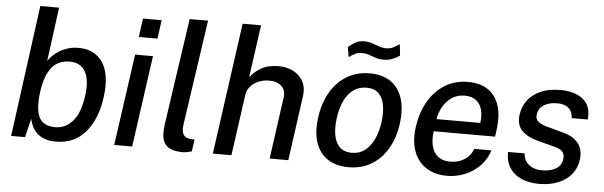

<svg xmlns="http://www.w3.org/2000/svg" viewBox="-48 -907 3398 1081"><g transform="rotate(5 1651.0 -366.5)"><path d="M294 10Q253 10 225.5 -1.5Q198 -13 181.5 -31Q165 -49 156.5 -69Q148 -89 145 -106L119 0H40.5L140.5 -743H246.5L206 -438.5Q215 -452 230.2 -467.5Q245.5 -483 267 -496.5Q288.5 -510 315.8 -518.5Q343 -527 375.5 -527Q468 -527 513 -459Q558 -391 540.5 -261Q524 -138.5 461.2 -64.2Q398.5 10 294 10ZM284.5 -70.5Q340 -70.5 381.5 -116.5Q423 -162.5 436.5 -264.5Q448 -352.5 421.2 -399Q394.5 -445.5 333 -445.5Q266.5 -445.5 230.5 -398.8Q194.5 -352 182 -264.5Q168.5 -161 192.8 -115.8Q217 -70.5 284.5 -70.5Z M623 0 696 -517H797L724.5 0ZM708 -617.5 722.5 -723H828L813.5 -617.5Z M1011 7Q966.5 7 941.2 -5Q916 -17 905.2 -37.2Q894.5 -57.5 893.5 -83.2Q892.5 -109 896 -136.5L984.5 -743H1088.5L1001.5 -147.5Q996.5 -111.5 1007.2 -92.5Q1018 -73.5 1046 -71L1071 -70L1061.5 -2Q1048 2 1034.8 4.5Q1021.5 7 1011 7Z M1180.5 0 1284 -743H1388L1346.5 -445.5Q1369 -476.5 1408.5 -499.5Q1448 -522.5 1507 -522.5Q1555 -522.5 1591.5 -503Q1628 -483.5 1646.2 -448.5Q1664.5 -413.5 1658 -367L1607 0H1501.5L1550 -348.5Q1556 -390 1530.8 -413.5Q1505.5 -437 1461.5 -437Q1431 -437 1403.5 -426.2Q1376 -415.5 1356.8 -394.8Q1337.5 -374 1333.5 -343L1285.5 0Z M1947 10Q1877.5 10 1830 -21.2Q1782.5 -52.5 1762.2 -112Q1742 -171.5 1754 -256Q1765 -337.5 1800.8 -398.5Q1836.5 -459.5 1893 -493.2Q1949.5 -527 2022.5 -527Q2092.5 -527 2139.5 -495.2Q2186.5 -463.5 2206.2 -402.8Q2226 -342 2214 -256Q2203 -177.5 2168 -117.5Q2133 -57.5 2077.2 -23.8Q2021.5 10 1947 10ZM1960 -72.5Q2001.5 -72.5 2032.5 -95.8Q2063.5 -119 2083.5 -161.2Q2103.5 -203.5 2111 -259Q2118 -310.5 2111.2 -352.8Q2104.5 -395 2080.2 -420Q2056 -445 2010.5 -445Q1968 -445 1936.5 -422.2Q1905 -399.5 1885.2 -357.8Q1865.5 -316 1858 -259Q1851 -208.5 1857.8 -166Q1864.5 -123.5 1889.2 -98Q1914 -72.5 1960 -72.5ZM1895 -607.5 1885 -663.5Q1904.5 -680.5 1925 -692.2Q1945.5 -704 1974.5 -704Q1999 -704 2019.5 -697Q2040 -690 2059.8 -682.8Q2079.5 -675.5 2101 -675.5Q2123 -675.5 2141.2 -684.8Q2159.5 -694 2175.5 -705.5L2182.5 -641Q2168 -630.5 2144.8 -620.5Q2121.5 -610.5 2091 -610.5Q2065 -610.5 2046.2 -617Q2027.5 -623.5 2009.5 -630.2Q1991.5 -637 1969 -637Q1945.5 -637 1929.2 -628.8Q1913 -620.5 1895 -607.5Z M2505 10Q2434.5 10 2385.8 -21.8Q2337 -53.5 2315.8 -112.5Q2294.5 -171.5 2306.5 -253Q2318 -333.5 2354.2 -395.2Q2390.5 -457 2447 -492Q2503.5 -527 2576.5 -527Q2648.5 -527 2693 -495Q2737.5 -463 2754.5 -405.2Q2771.5 -347.5 2760 -269L2755 -233.5H2408.5Q2401.5 -187 2410.8 -150.2Q2420 -113.5 2446 -92.2Q2472 -71 2515.5 -71Q2559 -71 2593.8 -92Q2628.5 -113 2644.5 -154.5H2741.5Q2725 -101.5 2687.8 -64.5Q2650.5 -27.5 2602.5 -8.8Q2554.5 10 2505 10ZM2418 -303H2665.5Q2671.5 -343.5 2663 -376.8Q2654.5 -410 2630.2 -429.2Q2606 -448.5 2564.5 -448.5Q2523 -448.5 2492 -427Q2461 -405.5 2442.2 -372Q2423.5 -338.5 2418 -303Z M3024 10Q2972 10 2929 -7Q2886 -24 2860.5 -60.5Q2835 -97 2835 -154H2929Q2931 -124.5 2945.8 -105.2Q2960.5 -86 2983.8 -76.8Q3007 -67.5 3034.5 -67.5Q3081 -67.5 3112.2 -85.2Q3143.5 -103 3148.5 -140Q3152.5 -166.5 3139 -182.5Q3125.5 -198.5 3093 -206L2999 -230.5Q2939 -245.5 2906.5 -278.2Q2874 -311 2882 -370Q2888.5 -415.5 2915.2 -451Q2942 -486.5 2988.2 -506.8Q3034.5 -527 3099 -527Q3183 -527 3229 -488Q3275 -449 3266.5 -375H3175.5Q3175.5 -410.5 3152.5 -430.8Q3129.5 -451 3087.5 -451Q3043.5 -451 3013.2 -432.8Q2983 -414.5 2978 -377Q2974.5 -351.5 2992.8 -336.8Q3011 -322 3050.5 -312.5L3140.5 -288Q3175.5 -278 3197 -261.8Q3218.5 -245.5 3229.2 -226Q3240 -206.5 3242.5 -185.5Q3245 -164.5 3242 -146Q3235.5 -97 3206.8 -62.2Q3178 -27.5 3131.5 -8.8Q3085 10 3024 10Z"/></g></svg>

Font: Public Sans Thin Medium
Style: Italic
Weight: 500
Italic angle: -8°
Version: Version 2.001